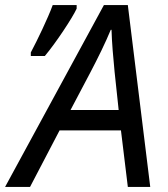

<svg xmlns="http://www.w3.org/2000/svg" viewBox="-77 -734 659 754"><path d="M41 0 157 -222H398L425 0H513L425 -714H331L-57 0ZM277 -448C308 -507 337 -566 358 -617H361C362 -570 368 -503 373 -452L389 -302H200ZM99 -514C142 -565 207 -663 224 -700V-714H130C111 -662 69 -575 44 -528V-514Z"/></svg>

Font: BC Sans
Style: Italic
Weight: 400
Italic angle: -12°
Designer: Monotype Design Team
Designer: Province of B.C.
Foundry: Monotype Imaging Inc.
Version: Version 2.000;GOOG;noto-source:20170915:90ef993387c0